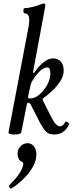

<svg xmlns="http://www.w3.org/2000/svg" viewBox="-20 -745 411 1082"><path d="M62 13Q26 13 28 0L141 -594Q143 -608 144 -616.5Q145 -625 145 -631Q145 -670 118 -670Q114 -670 112.5 -677.5Q111 -685 112.5 -692Q114 -699 118 -699Q136 -699 162 -705.5Q188 -712 212 -721Q218 -724 221.5 -724.5Q225 -725 227 -725Q235 -725 235 -717Q235 -709 234 -704L166 -338L172 -333Q191 -365 221 -390.5Q251 -416 279 -416Q306 -416 322.5 -398Q339 -380 339 -346Q339 -317 319.5 -287Q300 -257 273 -232Q246 -207 224 -192Q216 -187 224 -174L268 -87Q295 -33 318 -33Q334 -33 349 -59Q352 -63 362.5 -55.5Q373 -48 370 -44Q353 -12 332.5 0.5Q312 13 286 13Q255 13 239.5 -3Q224 -19 207 -50L153 -156Q148 -166 137 -166Q133 -166 130 -151L100 0Q97 13 62 13ZM149 -190Q176 -190 202.5 -212.5Q229 -235 246.5 -268Q264 -301 264 -332Q264 -365 247 -365Q227 -365 206.5 -346Q186 -327 164 -292Q158 -283 155 -274.5Q152 -266 151 -260L139 -204Q139 -203 138.5 -201Q138 -199 138 -197Q138 -190 149 -190ZM46 316Q39 320 34 311.5Q29 303 34 297Q64 268 84 240Q104 212 110 187Q113 173 106 168Q91 162 85 149Q79 136 79 121Q79 96 96 79Q113 62 135 62Q157 62 171 79.5Q185 97 185 125Q185 158 168.5 189Q152 220 129 245.5Q106 271 83 289.5Q60 308 46 316Z"/></svg>

Font: Junicode Two Beta Condensed Medium
Style: Italic
Weight: 500
Width: 3
Italic angle: -9°
Version: Version 1.053; ttfautohint (v1.8.4)